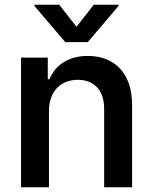

<svg xmlns="http://www.w3.org/2000/svg" viewBox="-20 -788 644 808"><path d="M186.1 -321.7C186.1 -404.5 236.5 -452.1 307.5 -452.1C376.8 -452.1 418.3 -407 418.3 -330.6V0H535.9V-346.9C535.9 -480.1 461.6 -552.6 349.4 -552.6C267.8 -552.6 212.7 -514.2 187.9 -454.5H181.1V-545.5H68.5V0H186.1ZM125 -762.8 254.6 -610.8H349.4L478.7 -762.8V-768.1H374.6L301.8 -675.1L229.4 -768.1H125Z"/></svg>

Font: Magic Ui Pro Semi Bold
Style: Regular
Weight: 600
Designer: Stefan Endress, Andreas Faust
Version: Version 1.000;FEAKit 1.0